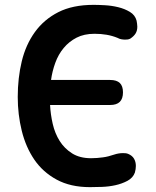

<svg xmlns="http://www.w3.org/2000/svg" viewBox="-20 -760 640 790"><path d="M53 -361Q53 -439 69.5 -507.5Q86 -576 123.5 -628Q161 -680 220 -710Q279 -740 365 -740Q384 -740 411.5 -738.5Q439 -737 466 -730.5Q493 -724 514.5 -711Q536 -698 542 -675Q543 -668 544 -662.5Q545 -657 545 -650Q545 -634 538 -622.5Q531 -611 516 -601Q510 -598 504.5 -597.5Q499 -597 494 -597Q487 -597 479 -598.5Q471 -600 464 -604Q442 -613 418.5 -617Q395 -621 369 -621Q326 -621 295 -605Q264 -589 242 -562.5Q220 -536 207.5 -501.5Q195 -467 190 -431H433Q460 -431 473 -418.5Q486 -406 486 -380Q486 -354 473 -341Q460 -328 433 -328H186Q188 -289 197 -250Q206 -211 225.5 -180Q245 -149 276.5 -129Q308 -109 355 -109Q368 -109 379.5 -110Q391 -111 403 -112.5Q415 -114 426.5 -117Q438 -120 450 -124Q459 -127 468 -128.5Q477 -130 486 -130Q491 -130 496.5 -129.5Q502 -129 507 -127Q524 -120 531.5 -107Q539 -94 539 -77Q539 -70 538 -64Q537 -58 535 -50Q527 -28 504.5 -16Q482 -4 455 2Q428 8 399.5 9Q371 10 350 10Q270 10 213 -21Q156 -52 121 -103.5Q86 -155 69.5 -222Q53 -289 53 -361Z"/></svg>

Font: Maple Mono Normal NL
Style: Bold
Weight: 700
Monospace: yes
Designer: subframe7536
Version: Version 7.000